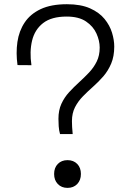

<svg xmlns="http://www.w3.org/2000/svg" viewBox="-20 -875 640 910"><path d="M264.5 -239.5Q259.5 -257 258.2 -276.8Q257 -296.5 257 -312Q257 -352.5 271 -383Q285 -413.5 307.5 -438Q330 -462.5 354.8 -485Q379.5 -507.5 402 -531.2Q424.5 -555 438.5 -583.5Q452.5 -612 452.5 -649.5Q452.5 -682 437.2 -716Q422 -750 387.8 -773.2Q353.5 -796.5 296 -796.5Q224 -796.5 184.2 -765.5Q144.5 -734.5 132 -682.2Q119.5 -630 129 -566L63 -566.5Q55 -624 62.5 -676Q70 -728 96.8 -768.2Q123.5 -808.5 172.8 -831.8Q222 -855 297 -855Q363 -855 406.8 -835.5Q450.5 -816 475.5 -785.2Q500.5 -754.5 511 -719.8Q521.5 -685 521.5 -654.5Q521.5 -608 507 -573.8Q492.5 -539.5 469.8 -513.2Q447 -487 421.2 -464.2Q395.5 -441.5 372.8 -418.2Q350 -395 335.5 -366.8Q321 -338.5 321 -301Q321 -288 321.8 -273Q322.5 -258 324.5 -239.5ZM300 15.5Q271.5 15.5 254 -2.8Q236.5 -21 236.5 -50.5Q236.5 -80 254 -98Q271.5 -116 300 -116Q328.5 -116 346 -98Q363.5 -80 363.5 -50.5Q363.5 -21 346 -2.8Q328.5 15.5 300 15.5Z"/></svg>

Font: Spline Sans Mono Light
Style: Regular
Weight: 300
Monospace: yes
Version: Version 1.004